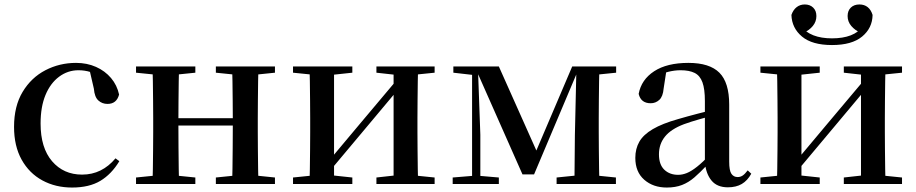

<svg xmlns="http://www.w3.org/2000/svg" viewBox="-20 -825 4106 861"><path d="M303 16Q229 16 170 -16Q111 -48 77 -109Q43 -170 43 -256Q43 -349 81.5 -413Q120 -477 183.5 -510Q247 -543 321 -543Q370 -543 410.5 -525Q451 -507 478 -475Q505 -443 514 -401Q503 -359 462 -359Q438 -359 421 -374.5Q404 -390 401 -427L380 -518L440 -476Q411 -494 385.5 -502Q360 -510 332 -510Q284 -510 245 -481Q206 -452 184 -399Q162 -346 162 -271Q162 -162 213.5 -102Q265 -42 348 -42Q393 -42 430.5 -60.5Q468 -79 498 -115L515 -102Q480 -44 430 -14Q380 16 303 16Z M663 0Q665 -25 665.5 -66.5Q666 -108 666.5 -153Q667 -198 667 -232V-296Q667 -330 666.5 -374.5Q666 -419 665.5 -461Q665 -503 663 -527H783Q782 -503 781.5 -460.5Q781 -418 780.5 -371.5Q780 -325 780 -287V-266Q780 -215 780.5 -163Q781 -111 781.5 -68Q782 -25 783 0ZM1020 0Q1022 -25 1022.5 -68Q1023 -111 1023.5 -163Q1024 -215 1024 -266V-287Q1024 -325 1023.5 -371.5Q1023 -418 1022.5 -460.5Q1022 -503 1020 -527H1139Q1138 -503 1137.5 -461Q1137 -419 1136.5 -374.5Q1136 -330 1136 -296V-232Q1136 -198 1136.5 -153Q1137 -108 1137.5 -66.5Q1138 -25 1139 0ZM590 0V-29L699 -40H748L856 -29V0ZM590 -499V-527H856V-499L748 -488H699ZM948 0V-29L1056 -40H1106L1213 -29V0ZM948 -499V-527H1213V-499L1106 -488H1056ZM723 -262V-295H1080V-262Z M1294 0V-29L1402 -40H1457L1560 -29V0ZM1668 0V-29L1767 -40H1821L1929 -29V0ZM1367 0Q1369 -25 1369.5 -66.5Q1370 -108 1370.5 -153Q1371 -198 1371 -232V-296Q1371 -330 1370.5 -374.5Q1370 -419 1369.5 -461Q1369 -503 1367 -527H1478V0ZM1452 -50 1409 -73H1429L1595 -271L1770 -479L1812 -457H1793L1623 -254ZM1745 0V-527H1855Q1854 -503 1853.5 -461Q1853 -419 1852.5 -374.5Q1852 -330 1852 -296V-232Q1852 -198 1852.5 -153Q1853 -108 1853.5 -66.5Q1854 -25 1855 0ZM1294 -499V-527H1560V-499L1457 -488H1403ZM1668 -499V-527H1929V-499L1821 -488H1767Z M2323 -43 2118 -506H2110V-527H2217L2396 -126H2375L2546 -527H2579V-507H2571L2375 -43ZM2556 0 2558 -219 2565 -527H2668Q2667 -503 2666.5 -461Q2666 -419 2665.5 -374.5Q2665 -330 2665 -296V-232Q2665 -198 2665.5 -153Q2666 -108 2666.5 -66.5Q2667 -25 2668 0ZM2010 0V-29L2107 -37H2124L2217 -29V0ZM2476 0V-29L2584 -40H2634L2742 -29V0ZM2013 -499V-527H2121V-488H2109ZM2097 0V-527H2123L2134 -221V0ZM2608 -488V-527H2743V-499L2635 -488Z M2970 16Q2909 16 2869 -19Q2829 -54 2829 -117Q2829 -158 2847 -189.5Q2865 -221 2907.5 -246Q2950 -271 3021 -291Q3062 -303 3110 -315.5Q3158 -328 3198 -337V-312Q3158 -302 3117.5 -290.5Q3077 -279 3047 -268Q2989 -246 2962 -212.5Q2935 -179 2935 -133Q2935 -87 2959 -64Q2983 -41 3021 -41Q3040 -41 3060 -49Q3080 -57 3106 -77.5Q3132 -98 3167 -135L3180 -84H3150Q3120 -52 3094 -29.5Q3068 -7 3038.5 4.5Q3009 16 2970 16ZM3244 15Q3196 15 3171 -15Q3146 -45 3141 -96V-99V-372Q3141 -426 3130 -456Q3119 -486 3095 -498Q3071 -510 3032 -510Q3005 -510 2977 -503Q2949 -496 2914 -480L2968 -506L2956 -428Q2953 -392 2936.5 -377Q2920 -362 2898 -362Q2854 -362 2844 -404Q2856 -468 2913.5 -505.5Q2971 -543 3067 -543Q3162 -543 3206 -499Q3250 -455 3250 -356V-100Q3250 -60 3260 -45.5Q3270 -31 3288 -31Q3300 -31 3310 -37.5Q3320 -44 3333 -61L3349 -46Q3332 -15 3306.5 0Q3281 15 3244 15Z M3711 -623Q3622 -623 3576.5 -661Q3531 -699 3529 -758Q3537 -781 3552.5 -793Q3568 -805 3589 -805Q3612 -805 3626.5 -791Q3641 -777 3641 -753Q3641 -728 3625 -708.5Q3609 -689 3582 -677L3565 -712Q3593 -680 3628 -666.5Q3663 -653 3711 -653Q3760 -653 3795 -666.5Q3830 -680 3857 -712L3841 -677Q3814 -689 3797.5 -708.5Q3781 -728 3781 -753Q3781 -777 3795.5 -791Q3810 -805 3834 -805Q3856 -805 3871 -793Q3886 -781 3893 -758Q3892 -699 3846 -661Q3800 -623 3711 -623ZM3390 0V-29L3498 -40H3553L3656 -29V0ZM3764 0V-29L3863 -40H3917L4025 -29V0ZM3463 0Q3465 -25 3465.5 -66.5Q3466 -108 3466.5 -153Q3467 -198 3467 -232V-296Q3467 -330 3466.5 -374.5Q3466 -419 3465.5 -461Q3465 -503 3463 -527H3574V0ZM3548 -50 3505 -73H3525L3691 -271L3866 -479L3908 -457H3889L3719 -254ZM3841 0V-527H3951Q3950 -503 3949.5 -461Q3949 -419 3948.5 -374.5Q3948 -330 3948 -296V-232Q3948 -198 3948.5 -153Q3949 -108 3949.5 -66.5Q3950 -25 3951 0ZM3390 -499V-527H3656V-499L3553 -488H3499ZM3764 -499V-527H4025V-499L3917 -488H3863Z"/></svg>

Font: Noto Serif KR SemiBold
Style: Regular
Weight: 600
Designer: Ryoko NISHIZUKA 西塚涼子 (kana & ideographs); Frank Grießhammer (Latin, Greek & Cyrillic); Wenlong ZHANG 张文龙 (bopomofo); San
Foundry: Adobe
Version: Version 2.003-H1;hotconv 1.1.1;makeotfexe 2.6.0